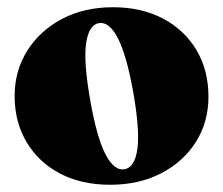

<svg xmlns="http://www.w3.org/2000/svg" viewBox="-20 -499 617 531"><path d="M292.5 -479Q371 -479 430.5 -447.8Q490 -416.5 523.2 -360.8Q556.5 -305 556.5 -231.5Q556.5 -161.5 521.8 -106.5Q487 -51.5 425.8 -19.8Q364.5 12 284.5 12Q205.5 12 146.2 -19Q87 -50 53.8 -105.5Q20.5 -161 20.5 -233.5Q20.5 -303.5 55.5 -359Q90.5 -414.5 151.8 -446.8Q213 -479 292.5 -479ZM325 -31Q353 -36.5 360 -87.5Q367 -138.5 348.5 -244Q330 -347 305.8 -393.8Q281.5 -440.5 252.5 -435Q225 -429 218 -378.2Q211 -327.5 229.5 -222Q247.5 -119 271.8 -72.2Q296 -25.5 325 -31Z"/></svg>

Font: Fraunces 72pt Black
Style: Regular
Weight: 900
Version: Version 1.000;[0bf87f6ff]